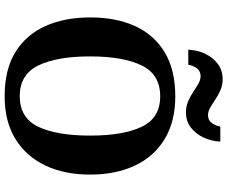

<svg xmlns="http://www.w3.org/2000/svg" viewBox="-96 -873 979 827"><g transform="rotate(90 393.5 -459.5)"><path d="M394 10Q280 10 205 -36Q130 -82 92.5 -165Q55 -248 55 -359Q55 -470 92.5 -552Q130 -634 205.5 -679.5Q281 -725 395 -725Q503 -725 578.5 -679.5Q654 -634 693 -551.5Q732 -469 732 -358Q732 -247 692.5 -164.5Q653 -82 578 -36Q503 10 394 10ZM394 -55Q488 -55 526 -135Q564 -215 564 -358Q564 -501 526 -580.5Q488 -660 395 -660Q301 -660 262 -580.5Q223 -501 223 -358Q223 -215 262 -135Q301 -55 394 -55ZM465 -771Q438 -771 416 -780.5Q394 -790 375.5 -802.5Q357 -815 340.5 -824.5Q324 -834 308 -834Q286 -834 274 -817.5Q262 -801 259 -781H194Q196 -822 212.5 -855.5Q229 -889 256.5 -909Q284 -929 320 -929Q347 -929 368.5 -919.5Q390 -910 408.5 -897.5Q427 -885 443.5 -875.5Q460 -866 476 -866Q498 -866 510 -882.5Q522 -899 525 -919H590Q588 -879 571.5 -845Q555 -811 528 -791Q501 -771 465 -771Z"/></g></svg>

Font: Noto Serif Vithkuqi
Style: Bold
Weight: 700
Version: Version 1.005